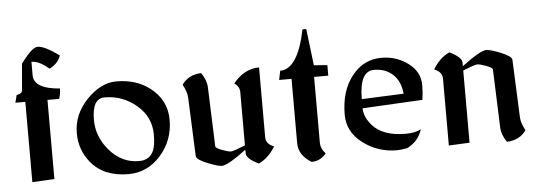

<svg xmlns="http://www.w3.org/2000/svg" viewBox="-47 -790 2656 948"><g transform="rotate(-5 1281.5 -316.0)"><path d="M80.1 5.9V-392.1H30.8L40.5 -429.7Q67.4 -433.6 68.8 -449.7L80.1 -581.1Q135.7 -657.7 164.1 -657.7Q198.2 -657.7 270 -605.5Q256.3 -565.4 213.4 -544.9Q166 -586.4 127.4 -586.4V-520.5Q127.4 -452.6 256.3 -442.9Q256.3 -417.5 247.6 -392.1H189.9V0Z M557.1 7.8Q435.1 7.8 371.6 -69.3Q319.8 -132.3 319.8 -215.8Q319.8 -308.6 389.4 -381.1Q459 -453.6 536.6 -453.6Q632.3 -453.6 699.2 -403.8Q782.2 -341.3 782.2 -242.2Q782.2 -139.6 716.6 -65.9Q650.9 7.8 557.1 7.8ZM614.7 -51.8Q667 -51.8 686.5 -96.2Q698.2 -122.6 698.2 -176.3Q698.2 -263.2 629.9 -321.5Q561.5 -379.9 471.7 -379.9Q409.7 -379.9 409.7 -274.4Q409.7 -190.4 466.8 -123.5Q527.8 -51.8 614.7 -51.8Z M1141.6 -83.5V-347.7Q1141.6 -375 1115.7 -392.6Q1170.9 -460.9 1244.6 -460.9V-114.7Q1244.6 -81.1 1284.2 -65.9Q1251.5 -10.7 1202.1 11.7Q1141.6 -17.6 1141.6 -44.4V-62Q1049.3 7.3 1019.5 7.3Q999.5 7.3 947.8 -13.7Q896 -34.7 895 -51.8L882.8 -343.8Q881.8 -370.1 861.3 -408.7Q893.1 -455.1 957 -458Q982.9 -421.4 984.4 -384.8L995.1 -91.8Q995.6 -82.5 1026.6 -71Q1057.6 -59.6 1070.3 -59.6Q1082.5 -59.6 1141.6 -83.5Z M1399.4 -390.6H1337.9L1347.2 -435.5Q1435.1 -435.5 1474.6 -629.4H1493.2L1515.1 -447.8L1581.5 -442.9V-390.6H1511.2V-65.4Q1511.2 -34.2 1535.2 -9.8Q1507.3 25.9 1462.9 26.4Q1399.4 -11.2 1399.4 -72.8Z M1887.2 5.9Q1793 5.9 1719.2 -50Q1645.5 -106 1645.5 -190.9Q1645.5 -308.6 1703.4 -382.1Q1761.2 -455.6 1850.6 -455.6Q1924.3 -455.6 1981.9 -412.8Q2039.6 -370.1 2039.6 -303.7Q2039.6 -269.5 2034.2 -231L1736.3 -215.3Q1736.3 -172.9 1772.9 -130.4Q1824.7 -71.3 1937.5 -71.3Q1985.8 -71.3 2013.7 -87.4Q1995.1 -27.8 1938.5 0Q1907.7 5.9 1887.2 5.9ZM1944.3 -269.5Q1938.5 -328.1 1906.7 -360.8Q1869.1 -399.4 1808.6 -399.4Q1736.3 -399.4 1736.3 -260.7Z M2247.6 -357.9V0L2144.5 4.9V-326.7Q2144.5 -360.4 2105 -375.5Q2137.7 -430.7 2187 -453.1Q2247.6 -423.8 2247.6 -397V-379.4Q2339.8 -448.7 2369.6 -448.7Q2390.1 -448.7 2441.7 -427.7Q2493.2 -406.7 2494.1 -389.6L2506.3 -102.5Q2507.3 -76.2 2527.8 -37.6Q2496.1 8.8 2432.1 11.7Q2406.2 -24.9 2404.8 -61.5L2394 -349.6Q2393.6 -358.9 2362.8 -370.4Q2332 -381.8 2318.8 -381.8Q2306.6 -381.8 2247.6 -357.9Z"/></g></svg>

Font: Balgruf
Style: Regular
Weight: 500
Designer: Paul James MIller
Foundry: High-Logic / Made with FontCreator
Version: Version 1.201;March 28, 2021;FontCreator 13.0.0.2683 64-bit